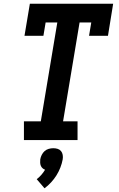

<svg xmlns="http://www.w3.org/2000/svg" viewBox="-20 -755 640 1035"><path d="M109 0V-101H200L289 -634H226L214 -562H112L141 -735H590L562 -562H460L472 -634H409L320 -101H398V0ZM220 260 178 211Q191 201 202.5 188Q214 175 223 160Q215 157 209 151.5Q203 146 200 138.5Q197 131 196.5 122Q196 113 197 104Q199 92 205 80Q211 68 220.5 59.5Q230 51 242.5 47.5Q255 44 267 44Q280 44 291 47.5Q302 51 309 59.5Q316 68 318 80Q320 92 318 104Q314 126 305.5 148Q297 170 284.5 190Q272 210 255.5 228Q239 246 220 260Z"/></svg>

Font: Iosevka Curly Slab Extended
Style: Bold Italic
Weight: 700
Width: 7
Italic angle: -9°
Monospace: yes
Designer: Belleve Invis
Foundry: Belleve Invis
Version: Version 11.0.0; ttfautohint (v1.8.3)